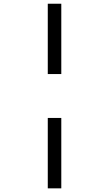

<svg xmlns="http://www.w3.org/2000/svg" viewBox="-20 -780 591 1040"><path d="M238.8 -759.8H312V-378.9H238.8ZM238.8 -141.1H312V240.2H238.8Z"/></svg>

Font: Droid Sans
Style: Regular
Weight: 400
Version: Version 1.00 build 113